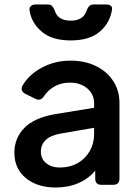

<svg xmlns="http://www.w3.org/2000/svg" viewBox="-20 -823 618 855"><path d="M228 12Q146 12 95 -30Q44 -72 44 -143Q44 -208 88.5 -253.5Q133 -299 227 -315L399 -343V-364Q399 -403 369 -429Q339 -455 291 -455Q253 -455 223.5 -438.5Q194 -422 176 -395Q160 -371 138 -383L93 -405Q81 -411 77.5 -421Q74 -431 81 -443Q110 -492 167.5 -522.5Q225 -553 294 -553Q358 -553 407 -529Q456 -505 484 -462.5Q512 -420 512 -364V-28Q512 0 484 0H432Q404 0 404 -28V-63Q374 -27 329 -7.5Q284 12 228 12ZM162 -147Q162 -116 185.5 -96.5Q209 -77 246 -77Q291 -77 325.5 -96.5Q360 -116 379.5 -150Q399 -184 399 -225V-254L249 -228Q204 -220 183 -199Q162 -178 162 -147ZM295 -643Q212 -643 166.5 -681.5Q121 -720 112 -774Q109 -787 116.5 -795Q124 -803 138 -803H193Q205 -803 211.5 -796.5Q218 -790 223 -778Q236 -731 295 -731Q353 -731 367 -779Q371 -790 378 -796.5Q385 -803 397 -803H451Q481 -803 479 -782Q471 -723 425.5 -683Q380 -643 295 -643Z"/></svg>

Font: Pitagon Sans Text SemiBold
Style: Regular
Weight: 600
Designer: Travis Tran
Foundry: Pitagon
Version: Version 1.001; ttfautohint (v1.8.4.7-5d5b);gftools[0.9.26]